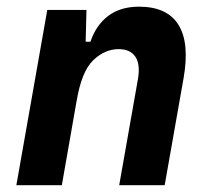

<svg xmlns="http://www.w3.org/2000/svg" viewBox="-20 -547 626 567"><path d="M28.3 0 119.6 -517.6H235.4L232.9 -423.8H247.1Q263.7 -473.1 299.8 -500.2Q335.9 -527.3 390.6 -527.3Q473.6 -527.3 507.1 -473.6Q540.5 -419.9 522 -315.4L466.3 0H332L387.2 -312.5Q395 -356.4 379.9 -379.2Q364.7 -401.9 330.6 -401.9Q289.1 -401.9 254.9 -368.7Q220.7 -335.4 206.5 -249.5V-250.5L162.6 0Z"/></svg>

Font: Cascadia Mono
Style: Bold Italic
Weight: 700
Italic angle: -10°
Monospace: yes
Designer: Aaron Bell
Foundry: Saja Typeworks
Version: Version 2404.023; ttfautohint (v1.8.4)